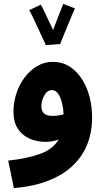

<svg xmlns="http://www.w3.org/2000/svg" viewBox="-20 -734 537 984"><path d="M51 230 22 89Q117 79 183.5 55.5Q250 32 281 -19Q249 -7 213 -7Q168 -7 130.5 -24Q93 -41 71 -75Q49 -109 49 -162Q49 -208 63.5 -253.5Q78 -299 105.5 -336Q133 -373 170 -395Q207 -417 251 -417Q299 -417 336.5 -393Q374 -369 400 -328.5Q426 -288 439 -237.5Q452 -187 452 -133Q452 -26 404 52Q356 130 266 175Q176 220 51 230ZM192 -189Q192 -140 249 -140Q278 -140 306 -148Q303 -202 287.5 -237Q272 -272 246 -272Q222 -272 207 -245Q192 -218 192 -189ZM215 -503Q206 -523 190 -557Q174 -591 158 -625.5Q142 -660 130 -682L189 -710Q196 -699 206.5 -676.5Q217 -654 229.5 -628Q242 -602 252 -580Q262 -606 272.5 -633.5Q283 -661 292 -683Q301 -705 304 -714L364 -691Q359 -681 349 -657Q339 -633 327.5 -604.5Q316 -576 305 -550Q294 -524 289 -509V-508Z"/></svg>

Font: Noto Sans Arabic SemCond ExtBd
Style: Regular
Weight: 800
Width: 4
Designer: Monotype Design Team, Nadine Chahine, Nizar Qandah and Khaled Hosny
Foundry: Monotype Imaging Inc.
Version: Version 2.012; ttfautohint (v1.8.4.7-5d5b)